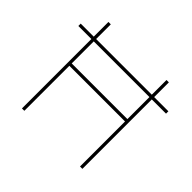

<svg xmlns="http://www.w3.org/2000/svg" viewBox="-168 -938 1146 1146"><g transform="rotate(45 405.0 -365.0)"><path d="M35 -586V-606H775V-586ZM635 0V-730H655V0ZM145 0V-730H165V0ZM155 -380V-400H645V-380Z"/></g></svg>

Font: M PLUS 2 Thin
Style: Regular
Weight: 100
Designer: Coji Morishita
Foundry: UNDERFOREST DESIGN
Version: Version 1.001